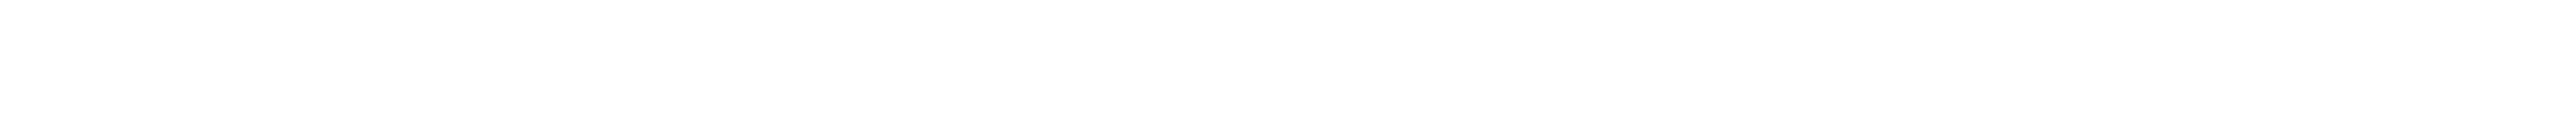

<svg xmlns="http://www.w3.org/2000/svg" viewBox="-283 -107 845 40"><path d="M-263 -87Z"/></svg>

Font: MewTooHand
Style: ReversedIta
Weight: 400
Designer: Mew Too, Robert Jablonski
Version: Version 0.77